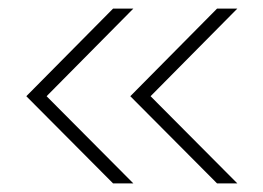

<svg xmlns="http://www.w3.org/2000/svg" viewBox="-20 -545 610 445"><path d="M289 -120H242L41 -322L242 -525H289L88 -322ZM530 -120H483L282 -322L483 -525H530L329 -322Z"/></svg>

Font: Be Vietnam Thin
Style: Regular
Weight: 100
Designer: Gabriel Lam
Foundry: TypeRant
Version: Version 4.000